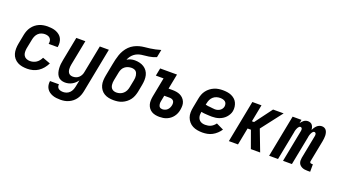

<svg xmlns="http://www.w3.org/2000/svg" viewBox="-74 -1395 3998 2272"><g transform="rotate(20 1925.0 -259.0)"><path d="M237 12Q204 12 173 6.5Q142 1 115.5 -13.5Q89 -28 69.5 -51.5Q50 -75 41.5 -104.5Q33 -134 33.5 -166.5Q34 -199 40 -231L63 -351Q68 -377 78 -403Q88 -429 104.5 -452Q121 -475 143.5 -493Q166 -511 191.5 -522Q217 -533 244 -537.5Q271 -542 297 -542Q324 -542 351 -538.5Q378 -535 402 -525.5Q426 -516 446 -500Q466 -484 477.5 -462Q489 -440 492.5 -413Q496 -386 491 -359L489 -352H376L377 -356Q381 -374 377.5 -392Q374 -410 362 -422.5Q350 -435 332.5 -440Q315 -445 297 -445Q275 -445 253 -437.5Q231 -430 214 -413.5Q197 -397 187.5 -375.5Q178 -354 174 -333L150 -213Q146 -189 147 -165Q148 -141 159.5 -122Q171 -103 192 -94Q213 -85 237 -85Q257 -85 277.5 -90.5Q298 -96 316.5 -108.5Q335 -121 348.5 -138.5Q362 -156 371 -175L469 -139Q453 -106 429 -76.5Q405 -47 374 -26.5Q343 -6 307 3Q271 12 237 12Z M732 222Q706 222 680.5 219Q655 216 632 207.5Q609 199 590 185Q571 171 558.5 151Q546 131 542 106.5Q538 82 542 56H655Q652 72 657 86.5Q662 101 673.5 109.5Q685 118 700.5 121.5Q716 125 732 125Q753 125 774.5 117Q796 109 812 92.5Q828 76 837 55Q846 34 850 13L867 -71Q853 -52 836 -36Q819 -20 798.5 -9Q778 2 756.5 7Q735 12 713 12Q686 12 662 2.5Q638 -7 623 -27Q608 -47 601 -72Q594 -97 592.5 -123.5Q591 -150 593.5 -177Q596 -204 602 -231L660 -530H774L712 -213Q709 -198 708 -183.5Q707 -169 708 -154.5Q709 -140 713.5 -127Q718 -114 727 -104Q736 -94 749.5 -89.5Q763 -85 778 -85Q797 -85 816.5 -91.5Q836 -98 851 -112Q866 -126 875.5 -144.5Q885 -163 888 -182L956 -530H1070L961 31Q956 57 946.5 82.5Q937 108 921 131Q905 154 883 172Q861 190 835.5 201.5Q810 213 784 217.5Q758 222 732 222Z M1325 12Q1293 12 1263 6Q1233 0 1207.5 -15Q1182 -30 1164.5 -54Q1147 -78 1139 -107Q1131 -136 1132.5 -168Q1134 -200 1140 -231L1169 -382Q1175 -414 1182.5 -446Q1190 -478 1201 -509.5Q1212 -541 1230 -571Q1248 -601 1273 -626Q1298 -651 1329.5 -667.5Q1361 -684 1393 -692.5Q1425 -701 1457.5 -704Q1490 -707 1523 -711.5Q1556 -716 1588.5 -723Q1621 -730 1654 -740L1635 -643Q1612 -633 1589 -626.5Q1566 -620 1543 -616.5Q1520 -613 1497 -611Q1474 -609 1451 -605.5Q1428 -602 1405 -593Q1382 -584 1362.5 -568.5Q1343 -553 1328.5 -532.5Q1314 -512 1306 -490Q1328 -505 1353 -511.5Q1378 -518 1403 -518Q1434 -518 1463.5 -511Q1493 -504 1517.5 -488.5Q1542 -473 1559 -449.5Q1576 -426 1583 -397Q1590 -368 1589 -337Q1588 -306 1582 -274L1564 -179Q1558 -152 1548 -126Q1538 -100 1521 -77Q1504 -54 1480.5 -36Q1457 -18 1431.5 -7Q1406 4 1379 8Q1352 12 1325 12ZM1327 -85Q1348 -85 1370.5 -92.5Q1393 -100 1411 -116.5Q1429 -133 1439 -154Q1449 -175 1453 -197L1472 -293Q1475 -308 1476 -323.5Q1477 -339 1474.5 -353.5Q1472 -368 1466.5 -381.5Q1461 -395 1450.5 -404Q1440 -413 1425.5 -417Q1411 -421 1396 -421Q1375 -421 1353 -414.5Q1331 -408 1313 -393.5Q1295 -379 1285 -359Q1275 -339 1271 -318L1250 -213Q1247 -198 1246 -182.5Q1245 -167 1247 -152Q1249 -137 1255 -124Q1261 -111 1272 -102Q1283 -93 1297 -89Q1311 -85 1327 -85Z M1902 12Q1876 12 1850.5 7Q1825 2 1804 -10.5Q1783 -23 1768.5 -42.5Q1754 -62 1747 -86Q1740 -110 1741 -136.5Q1742 -163 1747 -190L1794 -433H1697L1716 -530H1928L1891 -340H1939Q1965 -340 1990.5 -336Q2016 -332 2038 -321.5Q2060 -311 2077 -293.5Q2094 -276 2103.5 -253Q2113 -230 2113 -204Q2113 -178 2108 -151Q2104 -128 2095 -106Q2086 -84 2071 -64Q2056 -44 2036.5 -29Q2017 -14 1994.5 -4.5Q1972 5 1948.5 8.5Q1925 12 1902 12ZM1904 -85Q1920 -85 1937 -91Q1954 -97 1966.5 -109Q1979 -121 1986.5 -136.5Q1994 -152 1997 -168Q2000 -183 1998.5 -198Q1997 -213 1988.5 -223.5Q1980 -234 1966.5 -238.5Q1953 -243 1938 -243H1872L1858 -171Q1856 -161 1855 -151Q1854 -141 1855.5 -131.5Q1857 -122 1860 -113Q1863 -104 1869.5 -97.5Q1876 -91 1885 -88Q1894 -85 1904 -85Z M2444 12Q2411 12 2379.5 6.5Q2348 1 2320.5 -13Q2293 -27 2273 -50.5Q2253 -74 2242.5 -103Q2232 -132 2232.5 -165Q2233 -198 2240 -231L2263 -351Q2268 -378 2278 -404Q2288 -430 2305.5 -453Q2323 -476 2346.5 -494Q2370 -512 2396.5 -523Q2423 -534 2449.5 -538Q2476 -542 2503 -542Q2531 -542 2558.5 -538Q2586 -534 2610 -523.5Q2634 -513 2653.5 -496Q2673 -479 2684 -456Q2695 -433 2699 -406Q2703 -379 2698 -350Q2694 -328 2682.5 -307Q2671 -286 2654.5 -268Q2638 -250 2617 -237Q2596 -224 2574 -216.5Q2552 -209 2529.5 -206Q2507 -203 2485 -203Q2468 -203 2451.5 -204Q2435 -205 2417.5 -206Q2400 -207 2383.5 -208.5Q2367 -210 2350 -214V-213Q2347 -196 2346.5 -179.5Q2346 -163 2350 -148Q2354 -133 2362.5 -120.5Q2371 -108 2384 -100Q2397 -92 2412.5 -88.5Q2428 -85 2444 -85Q2461 -85 2479 -88Q2497 -91 2513.5 -99Q2530 -107 2544 -119.5Q2558 -132 2570 -148L2662 -104Q2644 -77 2619.5 -54Q2595 -31 2566 -15.5Q2537 0 2505.5 6Q2474 12 2444 12ZM2490 -297Q2505 -297 2520.5 -301Q2536 -305 2550 -314Q2564 -323 2573.5 -337Q2583 -351 2586 -366Q2589 -384 2584.5 -400.5Q2580 -417 2567.5 -427Q2555 -437 2538 -441Q2521 -445 2503 -445Q2481 -445 2458.5 -438Q2436 -431 2417.5 -415Q2399 -399 2388.5 -377Q2378 -355 2374 -333L2369 -312Q2384 -307 2399 -305.5Q2414 -304 2429.5 -303Q2445 -302 2459.5 -299.5Q2474 -297 2490 -297Z M2774 0 2877 -530H2992L2950 -314H2977L3138 -530H3271L3067 -265L3168 0H3051L2973 -216H2931L2889 0Z M3766 12Q3748 12 3731.5 9.5Q3715 7 3700.5 0.5Q3686 -6 3674 -17Q3662 -28 3656 -42.5Q3650 -57 3649.5 -74Q3649 -91 3652 -108L3709 -402Q3711 -410 3711 -417.5Q3711 -425 3709 -432Q3707 -439 3701 -443.5Q3695 -448 3688 -448Q3679 -448 3671.5 -441Q3664 -434 3659.5 -426Q3655 -418 3651.5 -410Q3648 -402 3645 -393Q3642 -384 3640.5 -375.5Q3639 -367 3638 -359L3568 0H3456L3534 -402Q3536 -410 3536 -417.5Q3536 -425 3534 -432Q3532 -439 3526.5 -443.5Q3521 -448 3513 -448Q3504 -448 3496.5 -441Q3489 -434 3484.5 -426Q3480 -418 3476.5 -410Q3473 -402 3470 -393Q3467 -384 3465.5 -375.5Q3464 -367 3463 -359L3393 0H3281L3384 -530H3496L3487 -485Q3494 -496 3503.5 -507Q3513 -518 3524.5 -526Q3536 -534 3549 -538Q3562 -542 3575 -542Q3592 -542 3606.5 -535.5Q3621 -529 3629.5 -517Q3638 -505 3642.5 -490Q3647 -475 3648 -459Q3655 -474 3665 -489Q3675 -504 3688 -516.5Q3701 -529 3717.5 -535.5Q3734 -542 3750 -542Q3768 -542 3783 -534.5Q3798 -527 3806.5 -513.5Q3815 -500 3819 -483.5Q3823 -467 3823.5 -450Q3824 -433 3822 -415.5Q3820 -398 3817 -380L3764 -108Q3763 -103 3763.5 -98Q3764 -93 3767 -89.5Q3770 -86 3774.5 -84Q3779 -82 3785 -82H3802V12Z"/></g></svg>

Font: Lode
Style: Bold Italic
Weight: 700
Italic angle: -11°
Monospace: yes
Designer: Belleve Invis
Foundry: Belleve Invis
Version: Version 29.2.0; ttfautohint (v1.8.3)